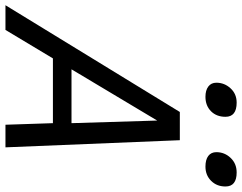

<svg xmlns="http://www.w3.org/2000/svg" viewBox="-140 -794 908 721"><g transform="rotate(90 314.5 -434.0)"><path d="M317.9 -751Q293.9 -751 279.5 -761.7Q265.1 -772.5 265.1 -792Q265.1 -822.3 286.1 -845.2Q307.1 -868.2 339.8 -868.2Q393.1 -868.2 393.1 -826.2Q393.1 -792.5 372.1 -771.7Q351.1 -751 317.9 -751ZM580.1 -751Q554.2 -751 540 -761.7Q525.9 -772.5 525.9 -792Q525.9 -822.8 547.4 -845.5Q568.8 -868.2 602.1 -868.2Q654.8 -868.2 654.8 -826.2Q654.8 -793.5 633.5 -772.2Q612.3 -751 580.1 -751ZM66.9 0H-25.9L375 -654.8H481L507.8 0H422.9L417 -178.2H173.8ZM214.8 -248H417L407.2 -569.8Z"/></g></svg>

Font: IntelOne Mono
Style: Italic
Weight: 400
Italic angle: -16°
Designer: Fred Shallcrass
Foundry: Frere-Jones Type LLC
Version: Version 1.200;hotconv 1.1.0;makeotfexe 2.6.0;FJTRelease1.2